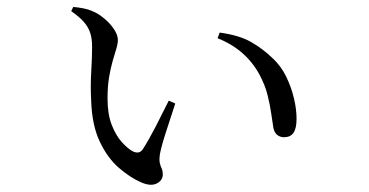

<svg xmlns="http://www.w3.org/2000/svg" viewBox="-20 -516 1040 541"><path d="M239.5 -384.6Q239.5 -405.3 234.9 -421.1Q230.4 -437 218.2 -451.9Q206 -466.9 180.7 -484.6L186.4 -496.4Q200.3 -495.2 214.3 -492.6Q228.4 -490 239.4 -485Q256.3 -478.4 273.2 -464.3Q290.2 -450.3 301.1 -433.9Q312.1 -417.5 312.1 -403.6Q312.1 -392.6 307.6 -378.2Q303.2 -363.7 297.5 -344.3Q291.9 -324.9 287.4 -298.8Q283 -272.6 283 -238Q283 -194.5 294.8 -164.1Q306.7 -133.8 323.4 -115.4Q340.1 -97 354.6 -89.3Q362.8 -85.5 369.8 -86.5Q376.7 -87.5 382.1 -94.9Q399.7 -122.5 418.9 -159.8Q438 -197.2 455.5 -232.4L473.8 -224.3Q465.8 -198.4 456.3 -170.4Q446.9 -142.5 439.9 -119.1Q433 -95.7 430.8 -83Q428.1 -65.3 430.4 -56.2Q432.7 -47 435.7 -40.8Q438.7 -34.6 438.7 -24.9Q438.7 -7.5 421.6 1Q404.5 9.6 377.5 -2.3Q347.3 -15.3 315.4 -42.7Q283.5 -70.1 261.4 -116.4Q239.2 -162.7 236.9 -231.9Q234.6 -274.5 237.1 -314.5Q239.5 -354.4 239.5 -384.6ZM593.1 -408.3 598.9 -424.2Q654.4 -416.7 688.1 -397.3Q721.8 -377.9 750.2 -350Q772.8 -328.5 786.9 -299.1Q801 -269.8 808.3 -238.9Q815.6 -208 815.6 -181.3Q815.6 -154.1 806.9 -141.7Q798.2 -129.3 780 -129.3Q769.7 -129.3 761.4 -135.6Q753.1 -141.9 750.3 -155.8Q747.4 -172.6 744.2 -196.3Q740.9 -220 734 -247.8Q727.1 -275.6 712.2 -303.7Q693.5 -339.3 663.8 -365.6Q634.1 -392 593.1 -408.3Z"/></svg>

Font: Noto Serif JP
Style: Regular
Weight: 200
Designer: Ryoko NISHIZUKA 西塚涼子 (kana & ideographs); Frank Grießhammer (Latin, Greek & Cyrillic); Wenlong ZHANG 张文龙 (bopomofo); San
Foundry: Adobe
Version: Version 2.001;hotconv 1.1.0;makeotfexe 2.6.0